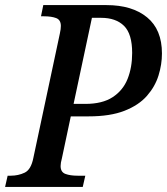

<svg xmlns="http://www.w3.org/2000/svg" viewBox="-40 -734 656 754"><path d="M-20 0 -10 -44H2Q32 -44 57 -56Q82 -68 91 -114L195 -602Q197 -610 198 -618.5Q199 -627 199 -632Q199 -656 180.5 -663Q162 -670 133 -670H121L130 -714H378Q479 -714 537.5 -666Q596 -618 596 -524Q596 -481 582.5 -437.5Q569 -394 537 -357.5Q505 -321 449 -299Q393 -277 308 -277H238L203 -112Q198 -94 198 -82Q198 -58 217 -51Q236 -44 265 -44H295L285 0ZM295 -326Q362 -326 402.5 -352.5Q443 -379 461 -424Q479 -469 479 -526Q479 -601 447 -632.5Q415 -664 357 -664H321L249 -326Z"/></svg>

Font: Noto Serif SemiCondensed Medium
Style: Italic
Weight: 500
Width: 4
Italic angle: -12°
Designer: Monotype Design Team
Foundry: Monotype Imaging Inc.
Version: Version 2.013